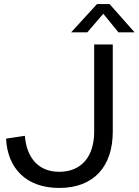

<svg xmlns="http://www.w3.org/2000/svg" viewBox="-20 -920 686 950"><path d="M538 -269V-700H446V-269C446 -144 382 -70 273 -70C171 -70 112 -138 103 -248L10 -234C17 -89 108 10 273 10C446 10 538 -98 538 -269ZM522 -900H460L332 -760H412L491 -852L566 -760H646Z"/></svg>

Font: Gully
Style: Regular
Weight: 400
Designer: jaikishan Patel
Foundry: MagicType
Version: Version 1.000;Glyphs 3.2 (3242)